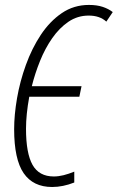

<svg xmlns="http://www.w3.org/2000/svg" viewBox="-20 -745 475 775"><path d="M190.4 9.8Q113.8 9.8 75.4 -46.1Q37.1 -102.1 37.1 -223.6Q37.1 -281.2 48.8 -348.9Q60.5 -416.5 84.5 -482.9Q108.4 -549.3 144.5 -604Q180.7 -658.7 229.2 -691.9Q277.8 -725.1 338.9 -725.1Q371.1 -725.1 394.5 -717.3Q418 -709.5 435.1 -696.3L409.2 -657.7Q382.8 -682.1 337.9 -682.1Q293 -682.1 256.3 -657.2Q219.7 -632.3 190.9 -591.1Q162.1 -549.8 141.6 -499Q121.1 -448.2 108.4 -397H309.1L300.3 -354.5H98.1Q85 -282.7 85 -225.1Q85 -126.5 111.3 -79.6Q137.7 -32.7 197.3 -32.7Q215.8 -32.7 236.6 -37.8Q257.3 -43 279.8 -52.2V-8.3Q233.9 9.8 190.4 9.8Z"/></svg>

Font: Open Sans Condensed Light
Style: Italic
Weight: 300
Width: 3
Italic angle: -12°
Designer: Monotype Design Team
Foundry: Monotype Imaging Inc.
Version: Version 3.000; ttfautohint (v1.8.4)